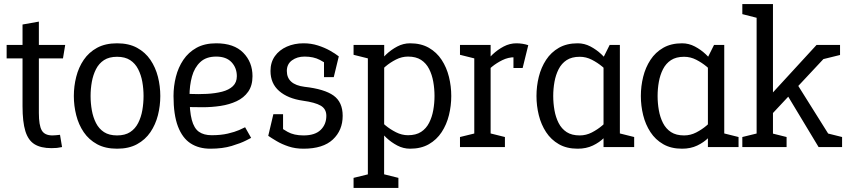

<svg xmlns="http://www.w3.org/2000/svg" viewBox="-20 -720 4155 940"><path d="M12.5 -434.2V-500H299.2L288.3 -434.2ZM273.8 -60 283.8 0Q269.8 3 258.6 4.2Q247.3 5.3 231.8 5.3Q180.2 5.3 149.2 -13.8Q118.2 -32.8 104.2 -77.9Q90.3 -123 90.3 -200V-600L170.3 -614.2V-167Q170.3 -106.5 184.4 -81.8Q198.5 -57 236.8 -57Q245.8 -57 254.3 -58Q262.8 -59 273.8 -60Z M341.5 -250Q341.5 -298 353.2 -344Q364.8 -390 389.9 -427Q415 -464 455.3 -486Q495.7 -508 553.2 -508Q610.7 -508 651 -486Q691.3 -464 716.4 -427Q741.5 -390 753.2 -344Q764.8 -298 764.8 -250Q764.8 -202 753.2 -156Q741.5 -110 716.4 -73Q691.3 -36 651 -14Q610.7 8 553.2 8Q495.7 8 455.3 -14Q415 -36 389.9 -73Q364.8 -110 353.2 -156Q341.5 -202 341.5 -250ZM423.5 -250Q423.5 -214.7 429.6 -180.2Q435.7 -145.8 449.9 -117.8Q464.2 -89.7 489.2 -73.3Q514.3 -57 553.2 -57Q592 -57 617.1 -73.3Q642.2 -89.7 656.4 -117.8Q670.7 -145.8 676.8 -180.2Q682.8 -214.7 682.8 -250Q682.8 -285.3 676.8 -319.2Q670.7 -353.2 656.4 -381.2Q642.2 -409.3 617.1 -425.7Q592 -442 553.2 -442Q514.3 -442 489.2 -425.7Q464.2 -409.3 449.9 -381.2Q435.7 -353.2 429.6 -319.2Q423.5 -285.3 423.5 -250Z M1180 -97 1209.5 -45Q1209.5 -45 1184.2 -32Q1159 -19 1114.3 -5.5Q1069.7 8 1009.5 8L1016.2 -58Q1061.3 -58 1095.2 -65.9Q1129.2 -73.8 1150.8 -83.3Q1172.5 -92.8 1180 -97ZM829.5 -250H907.8Q907.8 -175.3 918.9 -133.5Q930 -91.7 953.9 -74.8Q977.8 -58 1016.2 -58L1009.5 8Q953.5 8 913.2 -18Q873 -44 851.2 -101Q829.5 -158 829.5 -250ZM1038.5 -508Q1125.5 -508 1170.8 -462Q1216.2 -416 1216.2 -347Q1216.2 -301 1195 -271Q1173.8 -241 1138.3 -224.5Q1102.8 -208 1059.9 -201.5Q1017 -195 972.5 -195L894.5 -196L907.8 -260.2Q951.8 -258.2 993.2 -260.4Q1034.5 -262.7 1067.7 -271.2Q1100.8 -279.8 1120.2 -298.2Q1139.5 -316.7 1139.5 -347Q1139.5 -387.8 1113.6 -415.4Q1087.7 -443 1038.5 -443Q989.3 -443 960.7 -416.2Q932 -389.5 919.9 -345.5Q907.8 -301.5 907.8 -250H829.5Q829.5 -298 841.1 -344Q852.7 -390 877.6 -427Q902.5 -464 942.1 -486Q981.7 -508 1038.5 -508Z M1466 8V-57Q1522.2 -57 1549.9 -84Q1577.7 -111 1577.7 -153Q1577.7 -186.7 1550.1 -202.8Q1522.5 -218.8 1462.7 -227L1471 -295Q1568.8 -284 1613.2 -252Q1657.7 -220 1657.7 -153Q1657.7 -82 1609.6 -37Q1561.5 8 1466 8ZM1466 -508 1471 -443Q1434.8 -443 1409.6 -424.6Q1384.3 -406.2 1384.3 -372.7Q1384.3 -306 1471 -295L1462.7 -227Q1389.2 -237.5 1346.8 -274.4Q1304.3 -311.3 1304.3 -372.7Q1304.3 -414.8 1325.8 -445.1Q1347.2 -475.3 1384.2 -491.7Q1421.2 -508 1466 -508ZM1293.3 -55 1335 -109Q1357 -92 1388 -74.5Q1419 -57 1466 -57V8Q1425.7 8 1392.8 -3Q1359.8 -14 1334.6 -29Q1309.3 -44 1293.3 -55ZM1597 -395.3Q1576.7 -410.5 1545.8 -426.8Q1515 -443 1471 -443L1466 -508Q1503.2 -508 1536.1 -497.5Q1569 -487 1595.4 -472.2Q1621.8 -457.3 1638.7 -444ZM1365.8 -160.8V-55H1293.3L1318.3 -160.8ZM1566.3 -342.3 1566.2 -443.8 1638.7 -444 1614 -342.3Z M1861 -500 1860.5 200H1781V-500ZM1819.3 -346.7 1792.7 -355Q1792.7 -355 1802.2 -370.5Q1811.7 -386 1829.4 -408.8Q1847.2 -431.5 1871.4 -454.2Q1895.7 -477 1925.2 -492.5Q1954.7 -508 1987.7 -508L1977.7 -443Q1947.2 -443 1918.7 -428.5Q1890.2 -414 1867.6 -394.8Q1845 -375.7 1832.2 -361.2Q1819.3 -346.7 1819.3 -346.7ZM1819.3 -153.3Q1819.3 -153.3 1832.2 -138.8Q1845 -124.3 1867.6 -105.7Q1890.2 -87 1918.7 -72.5Q1947.2 -58 1977.7 -58L1987.7 8Q1954.7 8 1925.2 -7.5Q1895.7 -23 1871.4 -45.8Q1847.2 -68.5 1829.4 -91.2Q1811.7 -114 1802.2 -129.5Q1792.7 -145 1792.7 -145ZM1977.7 -58Q2016.5 -58 2041.6 -74.3Q2066.7 -90.7 2080.9 -118.8Q2095.2 -146.8 2101.2 -180.8Q2107.3 -214.8 2107.3 -250Q2107.3 -285.3 2101.2 -319.8Q2095.2 -354.2 2080.9 -382.2Q2066.7 -410.3 2041.6 -426.7Q2016.5 -443 1977.7 -443L1987.7 -508Q2041.3 -508 2079.7 -486Q2118 -464 2142.2 -427Q2166.5 -390 2177.9 -344Q2189.3 -298 2189.3 -250Q2189.3 -202 2177.9 -156Q2166.5 -110 2142.2 -73Q2118 -36 2079.7 -14Q2041.3 8 1987.7 8ZM1791 -431.7 1711 -451.7V-500H1791ZM1711 200V150.8L1796 130L1791 200ZM1850.5 200 1843.8 129.2 1930.5 150.8V200Z M2497.7 -439.7 2507.7 -508ZM2302 -500H2382V0H2302ZM2544.3 -431.3Q2533.3 -435.2 2521.8 -437.4Q2510.3 -439.7 2497.7 -439.7L2507.7 -508Q2523.7 -508 2538.5 -505.6Q2553.3 -503.2 2566.3 -498.8ZM2340.3 -346.7 2313.7 -355Q2313.7 -355 2323.2 -370.5Q2332.7 -386 2350.4 -408.8Q2368.2 -431.5 2392.4 -454.2Q2416.7 -477 2446.2 -492.5Q2475.7 -508 2508.7 -508L2498.7 -439.7Q2468.2 -439.7 2439.7 -425.7Q2411.2 -411.7 2388.6 -393.2Q2366 -374.7 2353.2 -360.7Q2340.3 -346.7 2340.3 -346.7ZM2312 -431.7 2232 -451.7V-500H2312ZM2232 0V-49.2L2317 -70L2312 0ZM2372 0 2365.3 -70.8 2452 -49.2V0ZM2493.8 -387.2V-497.2L2566.3 -498.8L2538.8 -387.2Z M2934.8 -440 3014.8 -430V0H2934.8ZM2934.8 -440 2964.8 -500H3014.8V-430ZM2976.5 -153.3 3003.2 -145Q3003.2 -145 2996.2 -129.5Q2989.2 -114 2974.9 -91.2Q2960.7 -68.5 2937.8 -45.8Q2915 -23 2882.6 -7.5Q2850.2 8 2808.2 8L2818.2 -57Q2849.5 -57 2877.6 -71.5Q2905.7 -86 2928.2 -105.2Q2950.8 -124.3 2963.7 -138.8Q2976.5 -153.3 2976.5 -153.3ZM2976.5 -346.7Q2976.5 -346.7 2963.7 -361.2Q2950.8 -375.7 2928.2 -394.3Q2905.7 -413 2877.6 -427.5Q2849.5 -442 2818.2 -442L2808.2 -508Q2841.2 -508 2870.7 -492.5Q2900.2 -477 2924.4 -454.2Q2948.7 -431.5 2966.4 -408.8Q2984.2 -386 2993.7 -370.5Q3003.2 -355 3003.2 -355ZM2818.2 -442Q2779.3 -442 2754.2 -425.7Q2729.2 -409.3 2714.9 -381.2Q2700.7 -353.2 2694.6 -319.2Q2688.5 -285.3 2688.5 -250Q2688.5 -214.7 2694.6 -180.2Q2700.7 -145.8 2714.9 -117.8Q2729.2 -89.7 2754.2 -73.3Q2779.3 -57 2818.2 -57L2808.2 8Q2754.5 8 2716.2 -14Q2677.8 -36 2653.6 -73Q2629.3 -110 2617.9 -156Q2606.5 -202 2606.5 -250Q2606.5 -298 2617.9 -344Q2629.3 -390 2653.6 -427Q2677.8 -464 2716.2 -486Q2754.5 -508 2808.2 -508ZM3004.8 0 2998.2 -70.8 3084.8 -49.2V0Z M3445.8 -440 3525.8 -430V0H3445.8ZM3445.8 -440 3475.8 -500H3525.8V-430ZM3487.5 -153.3 3514.2 -145Q3514.2 -145 3507.2 -129.5Q3500.2 -114 3485.9 -91.2Q3471.7 -68.5 3448.8 -45.8Q3426 -23 3393.6 -7.5Q3361.2 8 3319.2 8L3329.2 -57Q3360.5 -57 3388.6 -71.5Q3416.7 -86 3439.2 -105.2Q3461.8 -124.3 3474.7 -138.8Q3487.5 -153.3 3487.5 -153.3ZM3487.5 -346.7Q3487.5 -346.7 3474.7 -361.2Q3461.8 -375.7 3439.2 -394.3Q3416.7 -413 3388.6 -427.5Q3360.5 -442 3329.2 -442L3319.2 -508Q3352.2 -508 3381.7 -492.5Q3411.2 -477 3435.4 -454.2Q3459.7 -431.5 3477.4 -408.8Q3495.2 -386 3504.7 -370.5Q3514.2 -355 3514.2 -355ZM3329.2 -442Q3290.3 -442 3265.2 -425.7Q3240.2 -409.3 3225.9 -381.2Q3211.7 -353.2 3205.6 -319.2Q3199.5 -285.3 3199.5 -250Q3199.5 -214.7 3205.6 -180.2Q3211.7 -145.8 3225.9 -117.8Q3240.2 -89.7 3265.2 -73.3Q3290.3 -57 3329.2 -57L3319.2 8Q3265.5 8 3227.2 -14Q3188.8 -36 3164.6 -73Q3140.3 -110 3128.9 -156Q3117.5 -202 3117.5 -250Q3117.5 -298 3128.9 -344Q3140.3 -390 3164.6 -427Q3188.8 -464 3227.2 -486Q3265.5 -508 3319.2 -508ZM3515.8 0 3509.2 -70.8 3595.8 -49.2V0Z M3764.3 -166.7 3752.7 -255 3977.7 -500H4076ZM3764.3 0H3684.3V-700H3764.3ZM3987.7 0 3819 -280 3873.2 -323.3 4076 0ZM3614.3 -700H3694.3L3699.2 -629.2L3614.3 -650.8ZM4004.3 -429 4012.7 -500H4092.7V-450.8ZM4022.7 0 4016 -70.8 4102.7 -49.2V0ZM3751 0 3744.3 -70.8 3831 -49.2V0ZM3614.3 0V-49.2L3699.3 -70L3694.3 0Z"/></svg>

Font: Epunda Slab Light
Style: Regular
Weight: 300
Designer: Simon Atzbach
Foundry: typofactur
Version: Version 1.102